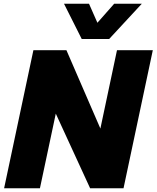

<svg xmlns="http://www.w3.org/2000/svg" viewBox="-20 -1009 839 1029"><path d="M418 -800 323 -989H457L502 -887L592 -989H740L565 -800ZM2 0 159 -740H336L518 -320L607 -740H799L642 0H463L279 -400L194 0Z"/></svg>

Font: Be Vietnam Pro Black
Style: Italic
Weight: 900
Italic angle: -12°
Designer: Lam Bao, Tony Le, Vietanh Nguyen
Foundry: Yellow Type Foundry
Version: Version 1.002; ttfautohint (v1.8.3)